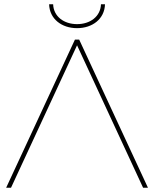

<svg xmlns="http://www.w3.org/2000/svg" viewBox="-20 -887 728 907"><path d="M344 -673 656 0H679L354 -700H334L9 0H32ZM344 -754C416 -754 474 -797 476 -867H457C455 -809 406 -773 344 -773C282 -773 233 -809 231 -867H212C214 -797 272 -754 344 -754Z"/></svg>

Font: Montserrat-Alt1 Thin
Style: Regular
Weight: 100
Designer: Differentunic
Foundry: Differentunic
Version: Version 7.222